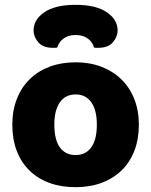

<svg xmlns="http://www.w3.org/2000/svg" viewBox="-20 -759 626 795"><path d="M555 -243Q555 -183 536.5 -135Q518 -87 483.5 -53.5Q449 -20 401 -2Q353 16 293 16Q233 16 185 -1.5Q137 -19 102.5 -52.5Q68 -86 49.5 -134Q31 -182 31 -243Q31 -302 50 -350Q69 -398 103.5 -431.5Q138 -465 186 -483Q234 -501 293 -501Q352 -501 400 -482.5Q448 -464 482.5 -430.5Q517 -397 536 -349Q555 -301 555 -243ZM293 -368Q251 -368 228 -335.5Q205 -303 205 -243Q205 -180 228 -148.5Q251 -117 293 -117Q335 -117 358 -149Q381 -181 381 -243Q381 -303 358 -335.5Q335 -368 293 -368ZM293 -614Q262 -614 242.5 -599Q223 -584 217 -562Q212 -561 208 -561Q204 -561 199 -561Q158 -561 138.5 -584Q119 -607 119 -633Q119 -678 164 -708.5Q209 -739 293 -739Q377 -739 422 -708.5Q467 -678 467 -633Q467 -607 447.5 -584Q428 -561 387 -561Q382 -561 378 -561Q374 -561 369 -562Q364 -584 344 -599Q324 -614 293 -614Z"/></svg>

Font: Baloo Da 2 ExtraBold
Style: Regular
Weight: 800
Designer: Noopur Datye, Sulekha Rajkumar and Ek Type
Foundry: Ek Type
Version: Version 1.640;hotconv 1.0.111;makeotfexe 2.5.65597; ttfautoh